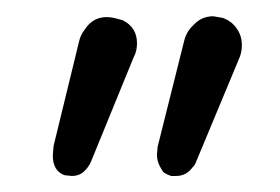

<svg xmlns="http://www.w3.org/2000/svg" viewBox="-20 -647 344 236"><path d="M277.3 -591.8Q277.3 -606.4 266.6 -617.2Q261.7 -622.1 253.9 -625L242.2 -627Q227.5 -627 217.8 -616.2Q209 -608.4 206.1 -595.7L173.8 -466.8L172.9 -457Q172.9 -448.2 177.7 -440.4L180.7 -435.5Q184.6 -432.6 190.4 -430.7H196.3Q209 -430.7 216.8 -441.4Q219.7 -444.3 220.7 -447.3L274.4 -576.2Q277.3 -583 277.3 -591.8ZM144.5 -577.1Q148.4 -584 148.4 -593.8Q148.4 -613.3 130.9 -622.1Q127.9 -623 122.1 -624.5Q116.2 -626 111.3 -626Q93.8 -626 84 -610.4Q79.1 -604.5 77.1 -595.7L45.9 -467.8L44.9 -456.1Q44.9 -436.5 59.6 -431.6L68.4 -430.7Q77.1 -430.7 83 -436Q88.9 -441.4 91.8 -448.2Z"/></svg>

Font: FakePearl
Style: Light
Weight: 350
Version: Version 1.2